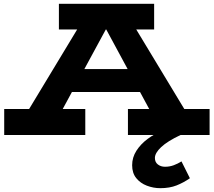

<svg xmlns="http://www.w3.org/2000/svg" viewBox="-20 -706 1117 1004"><path d="M61 -18 418 -609H658L1015 -18H824L502 -614H567L244 -18ZM2 0V-136H426V0ZM318 -225 342 -345H727L750 -225ZM649 0V-136H1076V0ZM288 -552V-686H786V-552ZM818 278Q782 278 748 265Q714 252 692.5 225.5Q671 199 671 158Q671 117 693.5 82Q716 47 752.5 20Q789 -7 833 -25L924 0Q856 32 823 63Q790 94 790 120Q790 142 805.5 154Q821 166 843 166Q867 166 888.5 158Q910 150 929 138L973 226Q940 249 903.5 263.5Q867 278 818 278Z"/></svg>

Font: BioRhyme SemiExpanded ExtraBold
Style: Regular
Weight: 800
Width: 6
Designer: Aoife Mooney
Foundry: Aoife Mooney Type
Version: Version 1.600;gftools[0.9.33]